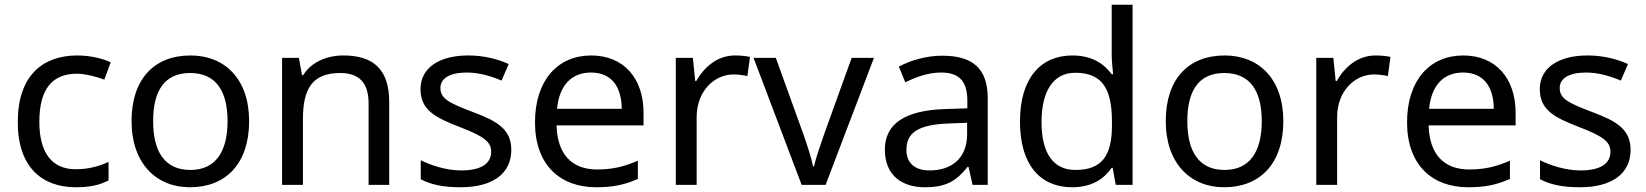

<svg xmlns="http://www.w3.org/2000/svg" viewBox="-20 -780 6944 810"><path d="M300 10C361 10 402 0 438 -19V-97C401 -80 357 -66 299 -66C198 -66 146 -137 146 -266C146 -400 197 -469 304 -469C341 -469 388 -456 420 -444L447 -517C415 -533 360 -546 306 -546C162 -546 55 -463 55 -265C55 -75 157 10 300 10Z M1031 -269C1031 -446 929 -546 784 -546C630 -546 535 -446 535 -269C535 -91 639 10 781 10C934 10 1031 -91 1031 -269ZM626 -269C626 -396 673 -472 782 -472C891 -472 940 -396 940 -269C940 -142 891 -63 783 -63C674 -63 626 -142 626 -269Z M1428 -546C1360 -546 1294 -519 1259 -463H1254L1241 -536H1170V0H1258V-278C1258 -403 1296 -472 1415 -472C1497 -472 1535 -429 1535 -343V0H1622V-349C1622 -487 1556 -546 1428 -546Z M2137 -148C2137 -234 2078 -269 1976 -307C1873 -346 1838 -364 1838 -409C1838 -449 1877 -474 1949 -474C2001 -474 2051 -459 2096 -440L2126 -510C2076 -532 2020 -546 1955 -546C1835 -546 1754 -495 1754 -404C1754 -316 1816 -284 1920 -244C2025 -204 2052 -180 2052 -140C2052 -92 2014 -61 1925 -61C1862 -61 1797 -83 1755 -104V-24C1796 -2 1848 10 1923 10C2054 10 2137 -44 2137 -148Z M2474 -546C2332 -546 2237 -440 2237 -264C2237 -85 2342 10 2495 10C2568 10 2616 -1 2671 -25V-102C2615 -78 2567 -65 2499 -65C2392 -65 2331 -130 2328 -251H2695V-304C2695 -450 2611 -546 2474 -546ZM2473 -474C2562 -474 2602 -412 2603 -321H2330C2339 -417 2389 -474 2473 -474Z M3081 -546C3006 -546 2951 -497 2917 -438H2913L2903 -536H2831V0H2919V-286C2919 -394 2992 -466 3075 -466C3093 -466 3116 -463 3133 -459L3144 -540C3126 -544 3101 -546 3081 -546Z M3362 0H3463L3667 -536H3573L3459 -220C3444 -177 3421 -111 3414 -78H3410C3404 -111 3383 -176 3367 -220L3253 -536H3159Z M3955 -545C3885 -545 3819 -524 3772 -499L3799 -433C3843 -454 3894 -474 3950 -474C4020 -474 4061 -444 4061 -355V-323L3970 -320C3795 -315 3713 -256 3713 -149C3713 -40 3785 10 3882 10C3972 10 4015 -17 4062 -76H4066L4083 0H4147V-365C4147 -490 4085 -545 3955 -545ZM3981 -259 4060 -262V-214C4060 -110 3992 -61 3902 -61C3844 -61 3804 -88 3804 -148C3804 -216 3847 -254 3981 -259Z M4503 10C4587 10 4638 -26 4670 -72H4674L4687 0H4758V-760H4670V-546C4670 -526 4674 -484 4676 -467H4670C4637 -511 4587 -546 4504 -546C4371 -546 4283 -451 4283 -267C4283 -83 4370 10 4503 10ZM4517 -63C4421 -63 4374 -137 4374 -265C4374 -392 4421 -473 4516 -473C4635 -473 4671 -399 4671 -266V-250C4671 -125 4630 -63 4517 -63Z M5394 -269C5394 -446 5292 -546 5147 -546C4993 -546 4898 -446 4898 -269C4898 -91 5002 10 5144 10C5297 10 5394 -91 5394 -269ZM4989 -269C4989 -396 5036 -472 5145 -472C5254 -472 5303 -396 5303 -269C5303 -142 5254 -63 5146 -63C5037 -63 4989 -142 4989 -269Z M5783 -546C5708 -546 5653 -497 5619 -438H5615L5605 -536H5533V0H5621V-286C5621 -394 5694 -466 5777 -466C5795 -466 5818 -463 5835 -459L5846 -540C5828 -544 5803 -546 5783 -546Z M6153 -546C6011 -546 5916 -440 5916 -264C5916 -85 6021 10 6174 10C6247 10 6295 -1 6350 -25V-102C6294 -78 6246 -65 6178 -65C6071 -65 6010 -130 6007 -251H6374V-304C6374 -450 6290 -546 6153 -546ZM6152 -474C6241 -474 6281 -412 6282 -321H6009C6018 -417 6068 -474 6152 -474Z M6859 -148C6859 -234 6800 -269 6698 -307C6595 -346 6560 -364 6560 -409C6560 -449 6599 -474 6671 -474C6723 -474 6773 -459 6818 -440L6848 -510C6798 -532 6742 -546 6677 -546C6557 -546 6476 -495 6476 -404C6476 -316 6538 -284 6642 -244C6747 -204 6774 -180 6774 -140C6774 -92 6736 -61 6647 -61C6584 -61 6519 -83 6477 -104V-24C6518 -2 6570 10 6645 10C6776 10 6859 -44 6859 -148Z"/></svg>

Font: Noto Sans Osage
Style: Regular
Weight: 400
Designer: Monotype Design Team
Foundry: Monotype Imaging Inc.
Version: Version 2.002